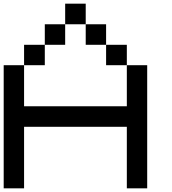

<svg xmlns="http://www.w3.org/2000/svg" viewBox="-20 -1020 929 1040"><path d="M0 0Q0 -167 0 -667Q27.3 -667 110.4 -667Q110.4 -611.3 110.4 -444.3Q250 -444.3 667 -444.3Q667 -500 667 -667Q694.3 -667 777.3 -667Q777.3 -500 777.3 0Q750 0 667 0Q667 -83 667 -333Q527.3 -333 110.4 -333Q110.4 -250 110.4 0Q83 0 0 0ZM110.4 -667Q110.4 -694.3 110.4 -777.3Q138.7 -777.3 222.7 -777.3Q222.7 -750 222.7 -667Q194.3 -667 110.4 -667ZM554.7 -667Q554.7 -694.3 554.7 -777.3Q583 -777.3 667 -777.3Q667 -750 667 -667Q638.7 -667 554.7 -667ZM222.7 -777.3Q222.7 -805.7 222.7 -888.7Q250 -888.7 333 -888.7Q333 -861.3 333 -777.3Q305.7 -777.3 222.7 -777.3ZM444.3 -777.3Q444.3 -805.7 444.3 -888.7Q471.7 -888.7 554.7 -888.7Q554.7 -861.3 554.7 -777.3Q527.3 -777.3 444.3 -777.3ZM333 -888.7Q333 -917 333 -1000Q360.4 -1000 444.3 -1000Q444.3 -972.7 444.3 -888.7Q417 -888.7 333 -888.7Z"/></svg>

Font: Ingsat TST_CRD
Style: Regular
Weight: 300
Designer: Tofik Waleny
Version: 1.0